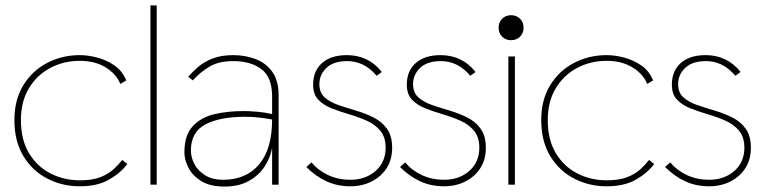

<svg xmlns="http://www.w3.org/2000/svg" viewBox="-20 -680 2802 707"><path d="M274 6Q209 6 154 -22.5Q99 -51 66 -105.5Q33 -160 33 -238Q33 -312 65.5 -365.5Q98 -419 153 -448Q208 -477 274 -477Q303 -477 336.5 -468.5Q370 -460 400 -440Q430 -420 445 -384L423 -371Q409 -407 369.5 -431.5Q330 -456 274 -456Q215 -456 165.5 -430Q116 -404 86.5 -355Q57 -306 57 -238Q57 -165 87 -115.5Q117 -66 166.5 -41Q216 -16 274 -16Q321 -16 350.5 -28Q380 -40 398.5 -57Q417 -74 430 -91L449 -76Q423 -42 380.5 -18Q338 6 274 6Z M534 0V-660H557V0Z M807 7Q753 7 720.5 -13.5Q688 -34 673.5 -63Q659 -92 659 -119Q659 -182 689.5 -215Q720 -248 769 -259.5Q818 -271 876 -271Q901 -271 928.5 -268.5Q956 -266 982 -260V-325Q982 -396 942.5 -425.5Q903 -455 839 -455Q786 -455 752 -435Q718 -415 690 -384L673 -397Q688 -415 709.5 -433.5Q731 -452 762.5 -464.5Q794 -477 839 -477Q882 -477 920 -463Q958 -449 982 -416.5Q1006 -384 1006 -329V0H982V-136Q976 -100 954.5 -67Q933 -34 896 -13.5Q859 7 807 7ZM802 -18Q886 -18 934 -74.5Q982 -131 982 -240Q966 -243 939.5 -246.5Q913 -250 883 -250Q790 -250 736.5 -222Q683 -194 683 -126Q683 -100 696 -75.5Q709 -51 735.5 -34.5Q762 -18 802 -18Z M1270 6Q1222 6 1182 -12.5Q1142 -31 1108 -65L1127 -82Q1152 -52 1189 -35Q1226 -18 1270 -18Q1326 -18 1363 -50.5Q1400 -83 1400 -136Q1400 -175 1380.5 -198.5Q1361 -222 1330.5 -235.5Q1300 -249 1266 -259Q1232 -269 1201.5 -281Q1171 -293 1152 -313Q1133 -333 1133 -368Q1133 -419 1166 -448Q1199 -477 1257 -477Q1337 -477 1386 -415L1367 -401Q1342 -430 1315 -442.5Q1288 -455 1259 -455Q1208 -455 1182 -430Q1156 -405 1156 -370Q1156 -339 1175.5 -321.5Q1195 -304 1225.5 -293.5Q1256 -283 1290 -273Q1324 -263 1354.5 -248Q1385 -233 1404.5 -206.5Q1424 -180 1424 -136Q1424 -92 1403.5 -60.5Q1383 -29 1348 -11.5Q1313 6 1270 6Z M1615 6Q1567 6 1527 -12.5Q1487 -31 1453 -65L1472 -82Q1497 -52 1534 -35Q1571 -18 1615 -18Q1671 -18 1708 -50.5Q1745 -83 1745 -136Q1745 -175 1725.5 -198.5Q1706 -222 1675.5 -235.5Q1645 -249 1611 -259Q1577 -269 1546.5 -281Q1516 -293 1497 -313Q1478 -333 1478 -368Q1478 -419 1511 -448Q1544 -477 1602 -477Q1682 -477 1731 -415L1712 -401Q1687 -430 1660 -442.5Q1633 -455 1604 -455Q1553 -455 1527 -430Q1501 -405 1501 -370Q1501 -339 1520.5 -321.5Q1540 -304 1570.5 -293.5Q1601 -283 1635 -273Q1669 -263 1699.5 -248Q1730 -233 1749.5 -206.5Q1769 -180 1769 -136Q1769 -92 1748.5 -60.5Q1728 -29 1693 -11.5Q1658 6 1615 6Z M1852 0V-472H1876V0ZM1862 -532Q1842 -532 1829 -545Q1816 -558 1816 -578Q1816 -598 1829 -611Q1842 -624 1862 -624Q1882 -624 1895 -611Q1908 -598 1908 -578Q1908 -558 1895 -545Q1882 -532 1862 -532Z M2214 6Q2149 6 2094 -22.5Q2039 -51 2006 -105.5Q1973 -160 1973 -238Q1973 -312 2005.5 -365.5Q2038 -419 2093 -448Q2148 -477 2214 -477Q2243 -477 2276.5 -468.5Q2310 -460 2340 -440Q2370 -420 2385 -384L2363 -371Q2349 -407 2309.5 -431.5Q2270 -456 2214 -456Q2155 -456 2105.5 -430Q2056 -404 2026.5 -355Q1997 -306 1997 -238Q1997 -165 2027 -115.5Q2057 -66 2106.5 -41Q2156 -16 2214 -16Q2261 -16 2290.5 -28Q2320 -40 2338.5 -57Q2357 -74 2370 -91L2389 -76Q2363 -42 2320.5 -18Q2278 6 2214 6Z M2591 6Q2543 6 2503 -12.5Q2463 -31 2429 -65L2448 -82Q2473 -52 2510 -35Q2547 -18 2591 -18Q2647 -18 2684 -50.5Q2721 -83 2721 -136Q2721 -175 2701.5 -198.5Q2682 -222 2651.5 -235.5Q2621 -249 2587 -259Q2553 -269 2522.5 -281Q2492 -293 2473 -313Q2454 -333 2454 -368Q2454 -419 2487 -448Q2520 -477 2578 -477Q2658 -477 2707 -415L2688 -401Q2663 -430 2636 -442.5Q2609 -455 2580 -455Q2529 -455 2503 -430Q2477 -405 2477 -370Q2477 -339 2496.5 -321.5Q2516 -304 2546.5 -293.5Q2577 -283 2611 -273Q2645 -263 2675.5 -248Q2706 -233 2725.5 -206.5Q2745 -180 2745 -136Q2745 -92 2724.5 -60.5Q2704 -29 2669 -11.5Q2634 6 2591 6Z"/></svg>

Font: Lil Grotesk Thin
Style: Regular
Weight: 100
Designer: Bastien Sozeau
Foundry: NBR — Bastien Sozeau
Version: Version 3.003; ttfautohint (v1.8.4.7-5d5b);gftools[0.9.33]